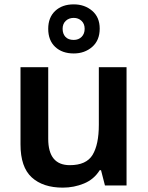

<svg xmlns="http://www.w3.org/2000/svg" viewBox="-20 -850 678 880"><path d="M560 -542V0H461L443 -70H437Q411 -28 365 -9Q319 10 268 10Q177 10 125.5 -37Q74 -84 74 -188V-542H201V-214Q201 -93 300 -93Q376 -93 404.5 -140.5Q433 -188 433 -278V-542ZM318 -605Q265 -605 233 -635Q201 -665 201 -718Q201 -770 233 -800Q265 -830 318 -830Q368 -830 402.5 -800.5Q437 -771 437 -719Q437 -665 402.5 -635Q368 -605 318 -605ZM318 -667Q340 -667 354 -681Q368 -695 368 -718Q368 -741 353.5 -754.5Q339 -768 318 -768Q296 -768 281.5 -754.5Q267 -741 267 -718Q267 -695 280 -681Q293 -667 318 -667Z"/></svg>

Font: Noto Sans Cherokee SemiBold
Style: Regular
Weight: 600
Designer: Monotype Design Team
Foundry: Monotype Imaging Inc.
Version: Version 2.001; ttfautohint (v1.8.4.7-5d5b)